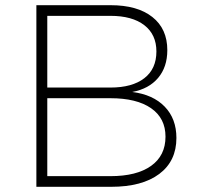

<svg xmlns="http://www.w3.org/2000/svg" viewBox="-20 -719 765 739"><path d="M406 -699Q509 -699 566.5 -653.5Q624 -608 624 -526Q624 -461 588.5 -419Q553 -377 489 -365Q569 -355 614 -308.5Q659 -262 659 -188Q659 -99 593 -49.5Q527 0 408 0H120V-699ZM405 -658H162V-382H405Q489 -382 535.5 -418Q582 -454 582 -521Q582 -586 535.5 -622Q489 -658 405 -658ZM405 -341H162V-41H405Q506 -41 561.5 -80.5Q617 -120 617 -193Q617 -264 561.5 -302.5Q506 -341 405 -341Z"/></svg>

Font: Montserrat Ultra Light
Style: Regular
Weight: 200
Designer: Julieta Ulanovsky
Foundry: Julieta Ulanovsky
Version: Version 3.100;PS 003.100;hotconv 1.0.88;makeotf.lib2.5.64775